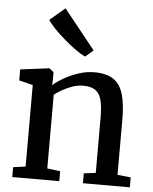

<svg xmlns="http://www.w3.org/2000/svg" viewBox="-59 -927 780 976"><g transform="rotate(5 331.5 -439.0)"><path d="M103.5 -59V-475L33 -492.5V-548.5L178.5 -567H181.5L203 -549V-508L202 -483Q223.5 -502.5 257.2 -521.8Q291 -541 330.8 -554Q370.5 -567 409.5 -567Q472 -567 507.5 -543.2Q543 -519.5 557.8 -469.2Q572.5 -419 572.5 -339.5V-58L640.5 -50.5V0H401V-50.5L461.5 -58V-338.5Q461.5 -392.5 453.5 -426.8Q445.5 -461 423.2 -477.5Q401 -494 359 -494Q333 -494 306.2 -485Q279.5 -476 255.5 -462.5Q231.5 -449 214 -435.5V-59L280.5 -50.5V0H40.5V-50.5ZM355 -642.5Q336 -651 307.5 -671.2Q279 -691.5 248.5 -717.5Q218 -743.5 193.8 -768.8Q169.5 -794 158.5 -812.5L235.5 -878L396.5 -677L356 -642.5Z"/></g></svg>

Font: Merriweather 20pt Medium
Style: Regular
Weight: 500
Version: Version 2.100